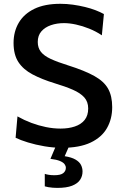

<svg xmlns="http://www.w3.org/2000/svg" viewBox="-20 -746 632 984"><path d="M298.5 11.5Q254 11.5 208.2 3.8Q162.5 -4 123.2 -16Q84 -28 60 -40L69.5 -149.5Q104 -130 140.8 -116.2Q177.5 -102.5 215.2 -94.8Q253 -87 290.5 -87Q331.5 -87 363.5 -97.8Q395.5 -108.5 413.8 -131.2Q432 -154 432 -190Q432 -224.5 411.8 -247Q391.5 -269.5 353 -286.2Q314.5 -303 261 -319Q194 -339.5 146.5 -364.8Q99 -390 74.2 -428Q49.5 -466 49.5 -526Q49.5 -584 76.2 -629.5Q103 -675 156.2 -700.8Q209.5 -726.5 289.5 -726.5Q321.5 -726.5 353.8 -722Q386 -717.5 415.8 -710.2Q445.5 -703 470 -693.5Q494.5 -684 512.5 -674L502 -565Q471.5 -585.5 437.2 -599.2Q403 -613 369.8 -620.2Q336.5 -627.5 308 -627.5Q271.5 -627.5 241 -617Q210.5 -606.5 192 -585.2Q173.5 -564 173.5 -531Q173.5 -501 189.5 -480.5Q205.5 -460 240 -444Q274.5 -428 329 -411Q414.5 -384 464 -356.2Q513.5 -328.5 534.2 -291Q555 -253.5 555 -197Q555 -136.5 528.2 -89.5Q501.5 -42.5 444.8 -15.5Q388 11.5 298.5 11.5ZM273.5 217Q262 217 250 216Q238 215 227.5 213.2Q217 211.5 209.5 209V145Q216 147.5 229.2 149.8Q242.5 152 258.5 152Q291 152 304.2 141.2Q317.5 130.5 317.5 114Q317.5 104.5 311 95.5Q304.5 86.5 287.5 79.2Q270.5 72 238.5 68L276.5 -21.5H335.5V0L311.5 54.5Q347 60 367 71.8Q387 83.5 395 99.2Q403 115 403 133Q403 156.5 390.5 175.5Q378 194.5 349.5 205.8Q321 217 273.5 217Z"/></svg>

Font: Commissioner Thin Medium
Style: Regular
Weight: 500
Version: Version 1.000